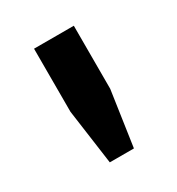

<svg xmlns="http://www.w3.org/2000/svg" viewBox="-84 -743 362 393"><g transform="rotate(-30 97.0 -546.5)"><path d="M67 -407 49 -537V-686H143V-537L124 -407Z"/></g></svg>

Font: Archivo SemiExpanded
Style: Regular
Weight: 400
Width: 6
Designer: Hector Gatti
Foundry: Omnibus-Type
Version: Version 2.001